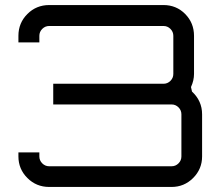

<svg xmlns="http://www.w3.org/2000/svg" viewBox="-20 -741 866 761"><path d="M737 -396 741 -378Q781 -341 781 -288V-121Q781 -71 745.5 -35.5Q710 0 660 0H175Q124 0 88.5 -35.5Q53 -71 53 -121V-137H136V-121Q136 -105 147.5 -93.5Q159 -82 175 -82H660Q676 -82 687.5 -93.5Q699 -105 699 -121V-288Q699 -304 687.5 -315.5Q676 -327 660 -327H191V-409H628Q644 -409 655.5 -420.5Q667 -432 667 -448V-599Q667 -615 655.5 -626.5Q644 -638 628 -638H175Q159 -638 147.5 -626.5Q136 -615 136 -599V-573H53V-599Q53 -650 88.5 -685.5Q124 -721 175 -721H628Q679 -721 714 -685.5Q749 -650 749 -599V-448Q749 -422 737 -396Z"/></svg>

Font: Orbitron
Style: Regular
Weight: 400
Designer: Matt McInerney
Foundry: Matt McInerney
Version: 1.000